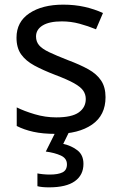

<svg xmlns="http://www.w3.org/2000/svg" viewBox="-20 -566 519 826"><path d="M434 -148Q434 -70 376 -30Q318 10 220 10Q164 10 123.5 1Q83 -8 52 -24V-104Q84 -88 129.5 -74.5Q175 -61 222 -61Q289 -61 319 -82.5Q349 -104 349 -140Q349 -160 338 -176Q327 -192 298.5 -208Q270 -224 217 -244Q165 -264 128 -284Q91 -304 71 -332Q51 -360 51 -404Q51 -472 106.5 -509Q162 -546 252 -546Q301 -546 343.5 -536.5Q386 -527 423 -510L393 -440Q359 -454 322 -464Q285 -474 246 -474Q192 -474 163.5 -456.5Q135 -439 135 -409Q135 -387 148 -371.5Q161 -356 191.5 -341.5Q222 -327 273 -307Q324 -288 360 -268Q396 -248 415 -219.5Q434 -191 434 -148ZM339 139Q339 187 302 213.5Q265 240 191 240Q159 240 141 235V180Q150 182 165 183.5Q180 185 194 185Q230 185 249 175.5Q268 166 268 141Q268 115 241.5 103Q215 91 177 86L220 0H278L252 53Q288 61 313.5 81Q339 101 339 139Z"/></svg>

Font: Noto Sans Batak
Style: Regular
Weight: 400
Designer: Monotype Design Team
Foundry: Monotype Imaging Inc.
Version: Version 2.002; ttfautohint (v1.8.4.7-5d5b)